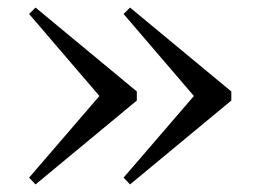

<svg xmlns="http://www.w3.org/2000/svg" viewBox="-20 -498 685 508"><path d="M57 -461 74 -478 342 -256V-232L74 -10L57 -28L243 -244ZM307 -461 324 -478 592 -256V-232L324 -10L307 -28L493 -244Z"/></svg>

Font: Inria Serif
Style: Regular
Weight: 400
Designer: Black Foundry Team
Foundry: Black Foundry
Version: Version 1.000; ttfautohint (v1.8.3)